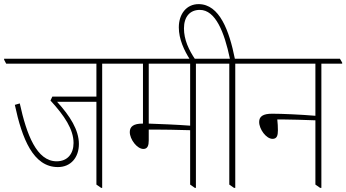

<svg xmlns="http://www.w3.org/2000/svg" viewBox="-40 -907 1681 932"><path d="M241 -96C304 -96 343 -143 343 -208C343 -276 300 -344 237 -413H428V-11L451 5H456V-598H557V-603L546 -622H-20V-617L-10 -598H428V-438H214L205 -419C273 -345 317 -279 317 -213C317 -161 288 -124 235 -124C138 -124 89 -254 56 -405L32 -398C67 -234 121 -96 241 -96Z M656 -184C677 -184 682 -202 682 -225V-278C692 -278 704 -278 713 -278C746 -278 820 -277 883 -275V-11L906 5H911V-598H1012V-603L1001 -622H519V-617L530 -598H654V-307C653 -307 652 -307 651 -307C609 -307 590 -293 590 -266C590 -231 625 -184 656 -184ZM682 -307V-598H883V-297C817 -302 738 -305 682 -307Z M1096 5H1102V-598H1203V-603L1192 -622H1100C1073 -757 1026 -887 924 -887C866 -887 828 -840 828 -774C828 -717 854 -662 882 -618H908C876 -665 853 -715 853 -769C853 -826 882 -859 930 -859C1006 -859 1049 -751 1076 -622H972V-617L982 -598H1073V-11Z M1283 -233C1304 -233 1309 -249 1309 -274C1309 -290 1308 -311 1306 -327C1316 -327 1331 -327 1340 -327C1369 -327 1435 -325 1491 -323V-11L1514 5H1520V-598H1621V-603L1610 -622H1162V-617L1172 -598H1491V-345C1418 -351 1329 -355 1281 -355C1237 -355 1218 -342 1218 -315C1218 -280 1252 -233 1283 -233Z"/></svg>

Font: Noto Serif Devanagari Condensed Thin
Style: Regular
Weight: 100
Width: 3
Designer: Universal Thirst, Indian Type Foundry and the Monotype Design Team
Foundry: Monotype Imaging Inc.
Version: Version 2.004